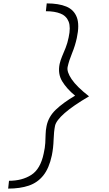

<svg xmlns="http://www.w3.org/2000/svg" viewBox="-20 -965 640 1130"><path d="M28 145 33 99Q110 99 164 64.5Q218 30 237 -61Q245 -96 246.5 -123.5Q248 -151 248.5 -175Q249 -199 254 -223Q265 -278 308.5 -319.5Q352 -361 422 -402Q373 -442 346 -486.5Q319 -531 331 -589Q336 -611 345.5 -633.5Q355 -656 366 -683Q377 -710 384 -745Q397 -804 384 -837.5Q371 -871 336.5 -885Q302 -899 250 -899L255 -945Q325 -945 370 -926.5Q415 -908 432 -863.5Q449 -819 432 -741Q422 -695 404 -651.5Q386 -608 378 -571Q372 -543 401.5 -499Q431 -455 504 -398Q410 -343 360.5 -299.5Q311 -256 304 -225Q297 -191 295.5 -142.5Q294 -94 285 -50Q269 25 235 67.5Q201 110 149.5 127.5Q98 145 28 145Z"/></svg>

Font: Victor Mono Thin Thin
Style: Italic
Weight: 250
Italic angle: -12°
Monospace: yes
Version: Version 1.561;gftools[0.9.30]